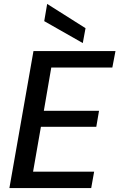

<svg xmlns="http://www.w3.org/2000/svg" viewBox="-20 -961 610 981"><path d="M28 0 151 -700H570L554 -616H242L204 -395H486L472 -313H189L149 -84H461L446 0ZM403 -741 206 -853 221 -941 417 -817Z"/></svg>

Font: DeepMind Sans Medium
Style: Italic
Weight: 500
Italic angle: -10°
Designer: Jonny Pinhorn / Modifications: Colophon Foundry
Foundry: Colophon Foundry
Version: Version 1.002; ttfautohint (v1.8.2)